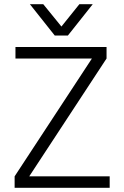

<svg xmlns="http://www.w3.org/2000/svg" viewBox="-20 -899 595 919"><path d="M305 -729H242L123 -879H187L274 -772L360 -879H424ZM505 0H50V-55L420 -619H54V-674H490V-619L120 -55H505Z"/></svg>

Font: Hind Mysuru Light
Style: Regular
Weight: 300
Designer: Manushi Parikh, Hitesh Malaviya
Foundry: Indian Type Foundry
Version: Version 0.703;PS 1.0;hotconv 1.0.86;makeotf.lib2.5.63406